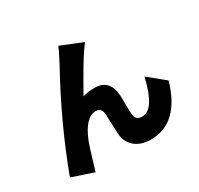

<svg xmlns="http://www.w3.org/2000/svg" viewBox="-180 -1040 1359 1314"><g transform="rotate(-30 500.0 -382.5)"><path d="M599 -752Q607 -761 567 -707Q527 -651 405 -435Q450 -448 499 -448Q618 -448 626 -313L627 -236Q627 -180 631 -158Q637 -114 685 -114Q782 -114 834 -344L964 -238Q880 52 659 52Q579 52 531 10Q486 -30 482 -92Q480 -119 478 -182Q476 -243 475 -258Q470 -306 426 -306Q346 -306 286 -162Q271 -127 217 56L47 -1Q178 -354 373 -707Q376 -714 398 -756Q417 -792 429 -821Z"/></g></svg>

Font: Source Han Sans CN Heavy
Style: Bold
Weight: 900
Designer: Ryoko NISHIZUKA (kana & ideographs); Paul D. Hunt (Latin, Greek & Cyrillic); Wenlong ZHANG (bopomofo); Sandoll Communica
Foundry: Adobe Systems Incorporated
Version: Version 1.000;PS 1;hotconv 1.0.78;makeotf.lib2.5.61930